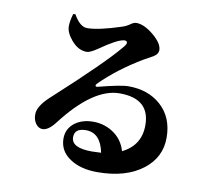

<svg xmlns="http://www.w3.org/2000/svg" viewBox="-88 -881 1176 1039"><g transform="rotate(10 500.0 -361.0)"><path d="M513 -52Q492 -158 411 -158Q349 -158 349 -109Q349 -50 462 -50Q481 -50 513 -52ZM246 -766Q281 -703 321 -703Q383 -703 508 -744Q532 -752 552 -767Q567 -777 579 -777Q622 -777 674 -734Q727 -690 727 -653Q727 -632 702 -616L653 -589Q520 -510 427 -417Q418 -408 421 -403Q423 -398 432 -400Q555 -432 597 -432Q705 -432 774 -371Q848 -306 848 -193Q848 -85 760 -17Q667 55 510 55Q418 55 360 16Q299 -24 299 -93Q299 -146 341 -179Q382 -210 443 -210Q500 -210 547 -181Q604 -146 623 -80Q723 -129 723 -240Q723 -386 557 -386Q411 -386 246 -170Q209 -122 176 -123Q155 -124 140 -145Q124 -168 126 -200Q129 -242 186 -295Q456 -541 536 -640Q551 -658 546 -667Q541 -675 526 -672Q489 -666 402 -605Q360 -576 341 -576Q294 -576 256 -621Q222 -661 222 -696Q222 -725 234 -765Z"/></g></svg>

Font: Source Han Serif CN Heavy
Style: Regular
Weight: 900
Designer: Ryoko NISHIZUKA  (kana & ideographs); Frank Grießhammer (Latin, Greek & Cyrillic); Wenlong ZHANG  (bopomofo); Sandoll Co
Foundry: Adobe Systems Incorporated
Version: Version 1.000;PS 1;hotconv 16.6.53;makeotf.lib2.5.65590